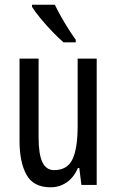

<svg xmlns="http://www.w3.org/2000/svg" viewBox="-20 -786 496 816"><path d="M391 -537V0H326L317 -72H311Q294 -32 263.5 -11Q233 10 195 10Q122 10 92.5 -43.5Q63 -97 63 -187V-537H144V-202Q144 -131 160 -97Q176 -63 210 -63Q266 -63 288 -109Q310 -155 310 -251V-537ZM213 -766Q224 -743 239.5 -715.5Q255 -688 271.5 -662Q288 -636 302 -617V-606H250Q230 -623 203.5 -650.5Q177 -678 153 -707Q129 -736 116 -757V-766Z"/></svg>

Font: Noto Sans Myanmar ExtraCondensed
Style: Regular
Weight: 400
Width: 2
Designer: Monotype Design Team
Foundry: Monotype Imaging Inc.
Version: Version 2.107; ttfautohint (v1.8.4.7-5d5b)